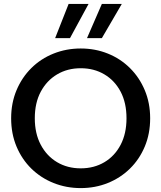

<svg xmlns="http://www.w3.org/2000/svg" viewBox="-20 -955 824 982"><path d="M433 -935 338 -760H262L331 -935ZM603 -935 501 -760H425L501 -935ZM393 7Q319 7 254 -19Q189 -45 140.5 -92.5Q92 -140 64.5 -205.5Q37 -271 37 -350Q37 -428 64.5 -493.5Q92 -559 140.5 -607Q189 -655 254 -681Q319 -707 393 -707Q467 -707 531.5 -681Q596 -655 644.5 -607Q693 -559 720.5 -493.5Q748 -428 748 -350Q748 -271 720.5 -205.5Q693 -140 644.5 -92.5Q596 -45 531.5 -19Q467 7 393 7ZM393 -94Q461 -94 514 -125.5Q567 -157 597 -214.5Q627 -272 627 -350Q627 -429 597 -486Q567 -543 514 -574.5Q461 -606 393 -606Q325 -606 272 -574.5Q219 -543 188.5 -486Q158 -429 158 -350Q158 -272 188.5 -214.5Q219 -157 272 -125.5Q325 -94 393 -94Z"/></svg>

Font: Albert Sans SemiBold
Style: Regular
Weight: 600
Designer: Andreas Rasmussen
Foundry: a.Foundry
Version: Version 1.025